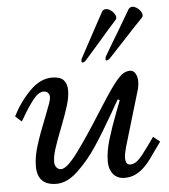

<svg xmlns="http://www.w3.org/2000/svg" viewBox="-51 -748 707 803"><g transform="rotate(-5 302.0 -346.0)"><path d="M173.3 -435.1Q124 -435.1 79.6 -390.1Q35.2 -345.2 5.9 -286.6L31.7 -263.2Q35.2 -267.6 38.1 -272.9Q41 -278.3 43.9 -283.2Q68.4 -324.7 90.3 -352.3Q112.3 -379.9 133.8 -379.9Q145 -379.9 151.6 -372.8Q158.2 -365.7 158.2 -354.5Q158.2 -345.2 152.1 -327.9Q146 -310.5 131.3 -273.4Q105 -208.5 89.6 -159.7Q74.2 -110.8 74.2 -71.3Q74.2 9.3 154.8 9.3Q199.2 9.3 244.9 -33.9Q290.5 -77.1 327.6 -133.3Q364.7 -189.5 410.6 -269.5Q427.7 -300.8 439.9 -320.3L447.8 -316.4L435.5 -284.2L430.2 -270.5Q405.3 -205.6 390.4 -155.8Q375.5 -106 375.5 -63.5Q375.5 -32.2 392.6 -11.5Q409.7 9.3 440.9 9.3Q468.3 9.3 490.7 -2.9Q513.2 -15.1 532.2 -36.1Q551.3 -57.1 573.2 -90.3L601.1 -128.9L573.2 -151.4L544.9 -111.8Q518.1 -74.2 502.2 -59.3Q486.3 -44.4 468.8 -44.4Q448.7 -44.4 448.7 -73.2Q448.7 -88.9 456.5 -117.2L527.8 -356.9Q531.7 -374.5 531.7 -386.7Q531.7 -406.7 523.7 -420.9Q515.6 -435.1 501 -435.1Q476.1 -435.1 454.3 -411.9Q432.6 -388.7 405.8 -348.1L393.6 -330.1Q384.8 -316.9 359.4 -276.9Q295.4 -175.3 249.3 -112.8Q203.1 -50.3 178.7 -50.3Q166.5 -50.3 159.2 -59.6Q151.9 -68.8 151.9 -82.5Q151.9 -105 161.9 -136.7Q171.9 -168.5 191.9 -219.2Q213.9 -275.4 225.1 -311.8Q236.3 -348.1 236.3 -376Q236.3 -404.3 221.7 -419.7Q207 -435.1 173.3 -435.1ZM423.3 -700.7Q417 -700.7 412.6 -698Q408.2 -695.3 404.8 -688.5Q384.8 -650.9 377.9 -639.2L303.7 -501.5Q302.2 -495.6 302.2 -493.2Q302.2 -489.7 304 -488Q305.7 -486.3 307.6 -486.3Q309.1 -486.3 313 -488.3Q316.9 -490.2 320.3 -493.7Q335 -509.8 351.1 -528.6Q367.2 -547.4 381.3 -563Q438 -628.9 459.5 -652.3Q461.9 -654.8 462.6 -657Q463.4 -659.2 463.4 -662.6Q463.4 -670.4 457 -679.4Q450.7 -688.5 441.4 -694.6Q432.1 -700.7 423.3 -700.7ZM534.2 -700.7Q521.5 -700.7 515.6 -688.5L467.8 -607.4Q435.1 -553.7 404.8 -501.5Q403.3 -495.6 403.3 -493.2Q403.3 -489.7 405 -488Q406.7 -486.3 408.7 -486.3Q410.2 -486.3 414.1 -488.3Q418 -490.2 421.4 -493.7Q430.2 -502.9 487.3 -564Q529.8 -610.4 570.3 -652.3Q572.8 -654.8 573.5 -657Q574.2 -659.2 574.2 -662.6Q574.2 -670.4 567.9 -679.4Q561.5 -688.5 552 -694.6Q542.5 -700.7 534.2 -700.7Z"/></g></svg>

Font: Radley
Style: Italic
Weight: 400
Italic angle: -12°
Designer: Vernon Adams
Foundry: Vernon Adams
Version: Version 1.003; ttfautohint (v1.6)